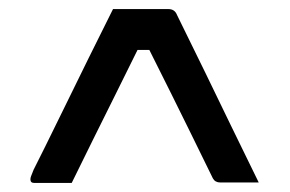

<svg xmlns="http://www.w3.org/2000/svg" viewBox="-20 -770 640 423"><path d="M229 -750H351Q365 -750 370 -737Q405 -666 432.5 -609.5Q460 -553 487.5 -496Q515 -439 550 -368H465Q454 -368 449 -377Q421 -434 400 -477Q379 -520 358 -562Q337 -604 309 -660H283Q253 -599 230.5 -554Q208 -509 186.5 -465.5Q165 -422 138 -367H55Q47 -367 47 -375Q47 -378 48.5 -382Q50 -386 54 -396Q62 -412 80.5 -449Q99 -486 123.5 -536.5Q148 -587 175.5 -642.5Q203 -698 229 -750Z"/></svg>

Font: Recursive Mn Lnr St
Style: Regular
Weight: 400
Monospace: yes
Version: Version 1.079;hotconv 1.0.112;makeotfexe 2.5.65598; ttfautoh